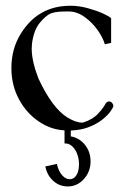

<svg xmlns="http://www.w3.org/2000/svg" viewBox="-20 -445 453 674"><path d="M206.5 12.7Q158.7 9.8 119.1 -16.6Q73.7 -46.4 46.9 -95.9Q20 -145.5 20 -206.1Q20 -273.9 53.2 -327.1Q113.8 -424.8 227.1 -424.8Q257.3 -424.8 288.3 -416.3Q319.3 -407.7 341.8 -397.5Q364.3 -387.2 370.1 -380.9V-294.4L348.1 -289.6Q340.8 -314 322 -340.3Q303.2 -366.7 276.6 -385.7Q250 -404.8 220.7 -404.8Q199.7 -404.8 186 -403.8Q172.4 -402.8 158.2 -397.9Q141.1 -390.6 119.9 -365.2Q98.6 -339.8 92.3 -292Q91.3 -283.2 91.3 -273.9Q91.3 -231 114.7 -169.9Q163.6 -64.9 217.3 -32.2Q246.1 -14.6 268.6 -14.6Q271 -14.6 272.5 -15.1Q306.2 -25.9 325.2 -46.9Q344.2 -67.9 349.6 -79.6Q354.5 -88.9 362.8 -88.9Q369.1 -88.9 373.5 -83.7Q377.9 -78.6 377.9 -72.8Q377.9 -68.8 368.7 -55.2Q359.4 -41.5 340.1 -25.9Q320.8 -10.3 291 1.5Q264.2 11.7 228.5 13.2V33.7Q258.8 39.1 278.3 63.5Q297.9 87.9 297.9 121.6Q297.9 157.7 274.4 183.6Q251 209.5 217.8 209.5Q188.5 209.5 166.7 189.7Q145 169.9 139.2 139.2L179.7 130.4Q185.5 157.2 199.7 171.9Q211.4 184.1 224.6 184.1Q244.1 184.1 253.4 159.2Q257.3 147 257.3 133.3Q257.3 94.7 236.3 71.3Q224.1 58.6 210.4 58.6H206.5Z"/></svg>

Font: Quaaykop
Style: Regular
Weight: 400
Designer: Tup Wanders
Foundry: Free font, DO NOT SELL
Version: Version 1.00;July 31, 2023;FontCreator 11.5.0.2430 64-bit